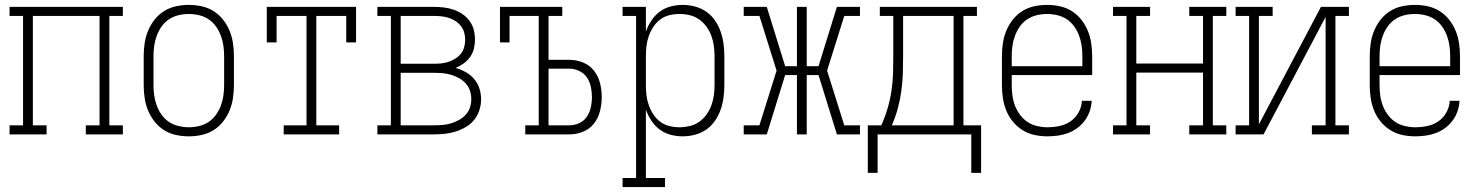

<svg xmlns="http://www.w3.org/2000/svg" viewBox="-20 -548 6040 783"><path d="M19 0V-37H74V-483H19V-520H481V-483H426V-37H481V0H330V-37H386V-483H114V-37H170V0Z M750 8Q724 8 698 2.5Q672 -3 649.5 -17Q627 -31 610.5 -52Q594 -73 584 -97Q574 -121 570 -147.5Q566 -174 566 -200V-320Q566 -346 570 -372.5Q574 -399 584 -423Q594 -447 610.5 -468Q627 -489 649.5 -503Q672 -517 698 -522.5Q724 -528 750 -528Q776 -528 802 -522.5Q828 -517 850.5 -503Q873 -489 889.5 -468Q906 -447 916 -423Q926 -399 930 -372.5Q934 -346 934 -320V-200Q934 -174 930 -147.5Q926 -121 916 -97Q906 -73 889.5 -52Q873 -31 850.5 -17Q828 -3 802 2.5Q776 8 750 8ZM750 -29Q771 -29 792 -34Q813 -39 830.5 -50.5Q848 -62 860.5 -79.5Q873 -97 880.5 -117Q888 -137 891 -158Q894 -179 894 -200V-320Q894 -341 891 -362Q888 -383 880.5 -403Q873 -423 860.5 -440.5Q848 -458 830.5 -469.5Q813 -481 792 -486Q771 -491 750 -491Q729 -491 708 -486Q687 -481 669.5 -469.5Q652 -458 639.5 -440.5Q627 -423 619.5 -403Q612 -383 609 -362Q606 -341 606 -320V-200Q606 -179 609 -158Q612 -137 619.5 -117Q627 -97 639.5 -79.5Q652 -62 669.5 -50.5Q687 -39 708 -34Q729 -29 750 -29Z M1137 0V-37H1230V-483H1108V-375H1068V-520H1432V-375H1392V-483H1270V-37H1363V0Z M1519 0V-37H1574V-483H1519V-520H1750Q1770 -520 1790.5 -517.5Q1811 -515 1830 -508.5Q1849 -502 1866 -490.5Q1883 -479 1895 -462.5Q1907 -446 1912 -426.5Q1917 -407 1917 -386Q1917 -368 1912.5 -349.5Q1908 -331 1897 -315.5Q1886 -300 1870.5 -289Q1855 -278 1838 -271Q1859 -265 1879 -254Q1899 -243 1913.5 -226Q1928 -209 1935 -187.5Q1942 -166 1942 -143Q1942 -121 1935 -99Q1928 -77 1914 -59.5Q1900 -42 1880.5 -30.5Q1861 -19 1839.5 -12Q1818 -5 1795.5 -2.5Q1773 0 1750 0ZM1614 -288H1750Q1765 -288 1780 -289.5Q1795 -291 1809.5 -296Q1824 -301 1837 -309Q1850 -317 1859.5 -329Q1869 -341 1873 -356Q1877 -371 1877 -386Q1877 -401 1873 -415.5Q1869 -430 1859.5 -442Q1850 -454 1837 -462.5Q1824 -471 1809.5 -475.5Q1795 -480 1780 -481.5Q1765 -483 1750 -483H1614ZM1614 -37H1750Q1768 -37 1785.5 -38.5Q1803 -40 1819.5 -45Q1836 -50 1851.5 -58.5Q1867 -67 1879 -80Q1891 -93 1896.5 -109.5Q1902 -126 1902 -144Q1902 -161 1896.5 -178Q1891 -195 1879 -208Q1867 -221 1851.5 -229.5Q1836 -238 1819.5 -243Q1803 -248 1785.5 -249.5Q1768 -251 1750 -251H1614Z M2122 0V-37H2177V-483H2058V-375H2019V-520H2273V-483H2217V-304H2302Q2331 -304 2358 -293Q2385 -282 2402.5 -259.5Q2420 -237 2427 -209Q2434 -181 2434 -152Q2434 -124 2427 -95.5Q2420 -67 2402.5 -44.5Q2385 -22 2358 -11Q2331 0 2302 0ZM2302 -37Q2323 -37 2342.5 -46Q2362 -55 2373.5 -72.5Q2385 -90 2389.5 -110.5Q2394 -131 2394 -152Q2394 -173 2389.5 -194Q2385 -215 2373.5 -232Q2362 -249 2342.5 -258.5Q2323 -268 2302 -268H2217V-37Z M2519 215V178H2574V-483H2519V-520H2614V-419Q2622 -442 2636 -463.5Q2650 -485 2670 -500Q2690 -515 2714.5 -521.5Q2739 -528 2764 -528Q2789 -528 2814 -521.5Q2839 -515 2860 -500.5Q2881 -486 2895.5 -465Q2910 -444 2918.5 -420Q2927 -396 2930.5 -370.5Q2934 -345 2934 -320V-200Q2934 -175 2930.5 -149.5Q2927 -124 2918.5 -100Q2910 -76 2895.5 -55Q2881 -34 2860 -19.5Q2839 -5 2814 1.5Q2789 8 2764 8Q2739 8 2714.5 1.5Q2690 -5 2670 -20Q2650 -35 2636 -56.5Q2622 -78 2614 -101V178H2692V215ZM2751 -29Q2772 -29 2793 -34Q2814 -39 2831 -51Q2848 -63 2860.5 -80Q2873 -97 2880.5 -117Q2888 -137 2891 -158Q2894 -179 2894 -200V-320Q2894 -341 2891 -362Q2888 -383 2880.5 -403Q2873 -423 2860.5 -440Q2848 -457 2831 -469Q2814 -481 2793 -486Q2772 -491 2751 -491Q2730 -491 2709.5 -486Q2689 -481 2672.5 -468.5Q2656 -456 2644.5 -438.5Q2633 -421 2626 -401.5Q2619 -382 2616.5 -361.5Q2614 -341 2614 -320V-200Q2614 -179 2616.5 -158.5Q2619 -138 2626 -118.5Q2633 -99 2644.5 -81.5Q2656 -64 2672.5 -51.5Q2689 -39 2709.5 -34Q2730 -29 2751 -29Z M3013 0V-37H3077L3147 -260L3077 -483H3013V-520H3107L3182 -278H3230V-520H3270V-278H3318L3393 -520H3487V-483H3423L3353 -260L3423 -37H3487V0H3393L3318 -242H3270V0H3230V-242H3182L3107 0Z M3981 157H3941V0H3559V157H3519V-37H3574Q3589 -70 3599.5 -105.5Q3610 -141 3615.5 -177.5Q3621 -214 3622 -251Q3623 -288 3623 -325V-483H3568V-520H3964V-483H3909V-37H3981ZM3869 -37V-483H3663V-325Q3663 -288 3662 -251.5Q3661 -215 3656 -178.5Q3651 -142 3641.5 -106.5Q3632 -71 3617 -37Z M4251 8Q4225 8 4199 2.5Q4173 -3 4150.5 -17Q4128 -31 4111 -51.5Q4094 -72 4084 -96.5Q4074 -121 4070 -147.5Q4066 -174 4066 -200V-320Q4066 -346 4070 -372.5Q4074 -399 4084 -423Q4094 -447 4110.5 -468Q4127 -489 4149.5 -503Q4172 -517 4198 -522.5Q4224 -528 4250 -528Q4276 -528 4302 -522.5Q4328 -517 4350.5 -503Q4373 -489 4389.5 -468Q4406 -447 4416 -423Q4426 -399 4430 -372.5Q4434 -346 4434 -320V-242H4106V-200Q4106 -179 4109 -157.5Q4112 -136 4119.5 -116.5Q4127 -97 4140 -79.5Q4153 -62 4170.5 -50.5Q4188 -39 4209 -34Q4230 -29 4251 -29Q4276 -29 4300.5 -34Q4325 -39 4345.5 -53Q4366 -67 4378.5 -89.5Q4391 -112 4392 -137H4432Q4431 -115 4424 -94.5Q4417 -74 4404 -56.5Q4391 -39 4373.5 -26Q4356 -13 4336 -5.5Q4316 2 4294.5 5Q4273 8 4251 8ZM4106 -278H4394V-320Q4394 -341 4391 -362Q4388 -383 4380.5 -403Q4373 -423 4360.5 -440.5Q4348 -458 4330.5 -469.5Q4313 -481 4292 -486Q4271 -491 4250 -491Q4229 -491 4208 -486Q4187 -481 4169.5 -469.5Q4152 -458 4139.5 -440.5Q4127 -423 4119.5 -403Q4112 -383 4109 -362Q4106 -341 4106 -320Z M4519 0V-37H4574V-483H4519V-520H4670V-483H4614V-289H4886V-483H4830V-520H4981V-483H4926V-37H4981V0H4830V-37H4886V-252H4614V-37H4670V0Z M5019 0V-37H5074V-483H5019V-520H5170V-483H5114V-41L5367 -520H5481V-483H5426V-37H5481V0H5330V-37H5386V-479L5133 0Z M5751 8Q5725 8 5699 2.5Q5673 -3 5650.5 -17Q5628 -31 5611 -51.5Q5594 -72 5584 -96.5Q5574 -121 5570 -147.5Q5566 -174 5566 -200V-320Q5566 -346 5570 -372.5Q5574 -399 5584 -423Q5594 -447 5610.5 -468Q5627 -489 5649.5 -503Q5672 -517 5698 -522.5Q5724 -528 5750 -528Q5776 -528 5802 -522.5Q5828 -517 5850.5 -503Q5873 -489 5889.5 -468Q5906 -447 5916 -423Q5926 -399 5930 -372.5Q5934 -346 5934 -320V-242H5606V-200Q5606 -179 5609 -157.5Q5612 -136 5619.5 -116.5Q5627 -97 5640 -79.5Q5653 -62 5670.5 -50.5Q5688 -39 5709 -34Q5730 -29 5751 -29Q5776 -29 5800.5 -34Q5825 -39 5845.5 -53Q5866 -67 5878.5 -89.5Q5891 -112 5892 -137H5932Q5931 -115 5924 -94.5Q5917 -74 5904 -56.5Q5891 -39 5873.5 -26Q5856 -13 5836 -5.5Q5816 2 5794.5 5Q5773 8 5751 8ZM5606 -278H5894V-320Q5894 -341 5891 -362Q5888 -383 5880.5 -403Q5873 -423 5860.5 -440.5Q5848 -458 5830.5 -469.5Q5813 -481 5792 -486Q5771 -491 5750 -491Q5729 -491 5708 -486Q5687 -481 5669.5 -469.5Q5652 -458 5639.5 -440.5Q5627 -423 5619.5 -403Q5612 -383 5609 -362Q5606 -341 5606 -320Z"/></svg>

Font: Iosevka Curly Slab Extralight
Style: Regular
Weight: 200
Monospace: yes
Designer: Belleve Invis
Foundry: Belleve Invis
Version: Version 22.1.2; ttfautohint (v1.8.4)